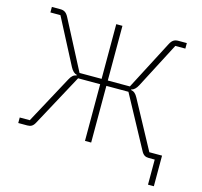

<svg xmlns="http://www.w3.org/2000/svg" viewBox="-118 -829 1168 1109"><g transform="rotate(15 465.5 -274.0)"><path d="M860 0H825C804 0 791 -7 779 -30L612 -339H480V0H443V-339H311L144 -30C132 -7 119 0 98 0H44V-33H104L258 -318C270 -341 282 -350 299 -353V-356C284 -359 271 -371 260 -392L118 -665H58V-698H108C131 -698 145 -690 158 -665L311 -371H443V-698H480V-371H612L765 -665C778 -690 792 -698 815 -698H865V-665H805L663 -392C652 -371 639 -359 624 -356V-353C641 -350 653 -341 665 -318L819 -33H895V150H860Z"/></g></svg>

Font: Plexus Sans ExtraLight
Style: Regular
Weight: 250
Version: Version 2.001;PS 002.001;hotconv 1.0.70;makeotf.lib2.5.58329